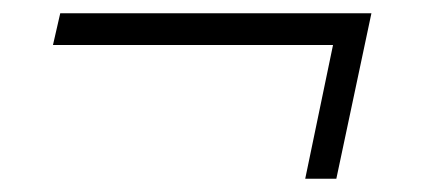

<svg xmlns="http://www.w3.org/2000/svg" viewBox="-20 -421 640 290"><path d="M483 -353H60L71 -401H541L488 -151H441Z"/></svg>

Font: Mona Sans Light
Style: Italic
Weight: 300
Italic angle: -11.7°
Designer: Deni Anggara
Foundry: GitHub
Version: Version 2.000